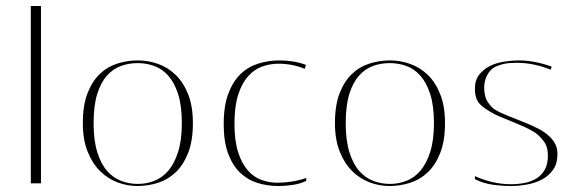

<svg xmlns="http://www.w3.org/2000/svg" viewBox="-20 -613 1923 642"><path d="M83 0V-593H117V0Z M439 9Q406 9 373.5 -3Q341 -15 315 -40.5Q289 -66 273 -106Q257 -146 257 -201Q257 -261 272.5 -301Q288 -341 313.5 -365.5Q339 -390 372.5 -400.5Q406 -411 441 -411Q475 -411 508 -399.5Q541 -388 567 -363Q593 -338 609 -298Q625 -258 625 -201Q625 -142 609 -101.5Q593 -61 567 -36.5Q541 -12 507.5 -1.5Q474 9 439 9ZM441 2Q470 2 496.5 -8.5Q523 -19 543 -42.5Q563 -66 575.5 -105Q588 -144 588 -201Q588 -260 575.5 -298.5Q563 -337 542.5 -360Q522 -383 495.5 -392.5Q469 -402 440 -402Q411 -402 384.5 -392.5Q358 -383 337.5 -360Q317 -337 305 -298.5Q293 -260 293 -201Q293 -143 305.5 -103.5Q318 -64 338.5 -41Q359 -18 385.5 -8Q412 2 441 2Z M1004 -8Q982 2 958 5.5Q934 9 910 9Q875 9 842 -1Q809 -11 783.5 -35Q758 -59 743 -99Q728 -139 728 -198Q728 -259 743.5 -300Q759 -341 784.5 -365.5Q810 -390 844 -400.5Q878 -411 914 -411Q937 -411 959.5 -407.5Q982 -404 1003 -396L999 -383Q956 -400 912 -400Q883 -400 856.5 -390.5Q830 -381 809.5 -358Q789 -335 776.5 -296.5Q764 -258 764 -199Q764 -143 776 -105Q788 -67 808 -44Q828 -21 854 -11.5Q880 -2 908 -2Q932 -2 956.5 -6Q981 -10 1004 -18Z M1282 9Q1249 9 1216.5 -3Q1184 -15 1158 -40.5Q1132 -66 1116 -106Q1100 -146 1100 -201Q1100 -261 1115.5 -301Q1131 -341 1156.5 -365.5Q1182 -390 1215.5 -400.5Q1249 -411 1284 -411Q1318 -411 1351 -399.5Q1384 -388 1410 -363Q1436 -338 1452 -298Q1468 -258 1468 -201Q1468 -142 1452 -101.5Q1436 -61 1410 -36.5Q1384 -12 1350.5 -1.5Q1317 9 1282 9ZM1284 2Q1313 2 1339.5 -8.5Q1366 -19 1386 -42.5Q1406 -66 1418.5 -105Q1431 -144 1431 -201Q1431 -260 1418.5 -298.5Q1406 -337 1385.5 -360Q1365 -383 1338.5 -392.5Q1312 -402 1283 -402Q1254 -402 1227.5 -392.5Q1201 -383 1180.5 -360Q1160 -337 1148 -298.5Q1136 -260 1136 -201Q1136 -143 1148.5 -103.5Q1161 -64 1181.5 -41Q1202 -18 1228.5 -8Q1255 2 1284 2Z M1568 -24Q1597 -11 1627.5 -4Q1658 3 1689 3Q1713 3 1735 -1.5Q1757 -6 1774 -16.5Q1791 -27 1801.5 -45.5Q1812 -64 1812 -92Q1812 -123 1798 -141Q1784 -159 1770 -169Q1753 -180 1733 -189Q1713 -198 1693 -206Q1673 -214 1652.5 -222.5Q1632 -231 1615 -242Q1589 -257 1578.5 -272.5Q1568 -288 1568 -317Q1568 -345 1582.5 -363.5Q1597 -382 1618.5 -392.5Q1640 -403 1666 -407Q1692 -411 1714 -411Q1742 -411 1770 -405.5Q1798 -400 1825 -390L1821 -380Q1794 -391 1765.5 -397Q1737 -403 1708 -403Q1700 -403 1683.5 -402Q1667 -401 1650 -395Q1625 -388 1612 -367Q1599 -346 1599 -321Q1599 -301 1605 -283Q1610 -272 1616.5 -264Q1623 -256 1630 -250Q1646 -239 1664 -232Q1682 -224 1703 -216Q1724 -208 1745 -199Q1762 -192 1779.5 -183Q1797 -174 1811.5 -162Q1826 -150 1835 -134.5Q1844 -119 1844 -98Q1844 -66 1829.5 -45.5Q1815 -25 1792.5 -13Q1770 -1 1742 4Q1714 9 1688 9Q1659 9 1627 4.5Q1595 0 1568 -14Z"/></svg>

Font: UN Bangla Thin
Style: Regular
Weight: 100
Designer: Desinged by Rajon, Unicode developed by Rashed (IMGN)
Version: Version 2.000;March 19, 2023;FontCreator 14.0.0.2901 64-bit